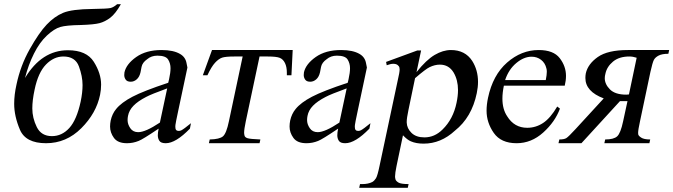

<svg xmlns="http://www.w3.org/2000/svg" viewBox="-20 -687 3230 921"><path d="M100 -313Q180 -446 306 -446Q395 -446 430 -390.5Q465 -335 465 -281Q465 -257 460 -232Q442 -144 370 -72Q298 0 201 0Q103 0 75.5 -65Q48 -130 48 -189Q48 -232 59 -281Q78 -372 122.5 -451Q167 -530 204 -569Q241 -608 283 -625.5Q325 -643 424 -644Q495 -645 510 -648.5Q525 -652 542 -667H560Q534 -621 509 -602Q484 -583 457.5 -576Q431 -569 367 -567Q298 -566 269 -557.5Q240 -549 205 -516.5Q170 -484 143 -430Q116 -376 100 -313ZM284 -416Q238 -416 200.5 -377.5Q163 -339 146 -257Q135 -206 135 -167Q135 -121 156.5 -77.5Q178 -34 229 -34Q277 -34 312.5 -73Q348 -112 367 -200Q376 -243 376 -279Q376 -321 358.5 -368.5Q341 -416 284 -416Z M741 -70Q664 -18 645 -11Q618 0 589 0Q545 0 526.5 -25.5Q508 -51 508 -80Q508 -94 511 -109Q518 -141 537 -164Q562 -195 615.5 -223Q669 -251 787 -290L791 -307Q798 -338 798 -360Q798 -383 786.5 -401.5Q775 -420 735 -420Q706 -420 686 -403Q663 -387 659 -366L654 -340Q649 -318 636 -306.5Q623 -295 607 -295Q590 -295 583 -305Q576 -315 576 -327Q576 -333 577 -340Q586 -380 633.5 -413.5Q681 -447 755 -447Q812 -447 844 -428Q870 -413 875 -383L879 -363L835 -156Q822 -95 821.5 -87.5Q821 -80 821 -79Q821 -68 825 -63.5Q829 -59 837 -59Q844 -59 850 -62Q862 -68 896 -96L891 -70Q823 0 775 0Q752 0 744.5 -11.5Q737 -23 737 -38Q737 -51 741 -70ZM747 -99 782 -263Q705 -235 681 -222Q642 -202 620.5 -180Q599 -158 594 -131Q592 -121 592 -111Q592 -91 605 -72Q618 -53 643 -53Q678 -53 747 -99Z M997 -447H1384L1378 -326H1356Q1356 -332 1356 -338Q1356 -366 1347 -384.5Q1338 -403 1322 -409.5Q1306 -416 1264 -416H1225L1159 -105Q1151 -67 1151 -50Q1151 -45 1153 -36.5Q1155 -28 1167.5 -24Q1180 -20 1229 -18L1225 0H982L986 -18Q1033 -19 1049.5 -33Q1066 -47 1078 -105L1144 -416H1104Q1062 -416 1045.5 -410.5Q1029 -405 1011.5 -386Q994 -367 975 -326H953Z M1602 -70Q1525 -18 1506 -11Q1479 0 1450 0Q1406 0 1387.5 -25.5Q1369 -51 1369 -80Q1369 -94 1372 -109Q1379 -141 1398 -164Q1423 -195 1476.5 -223Q1530 -251 1648 -290L1652 -307Q1659 -338 1659 -360Q1659 -383 1647.5 -401.5Q1636 -420 1596 -420Q1567 -420 1547 -403Q1524 -387 1520 -366L1515 -340Q1510 -318 1497 -306.5Q1484 -295 1468 -295Q1451 -295 1444 -305Q1437 -315 1437 -327Q1437 -333 1438 -340Q1447 -380 1494.5 -413.5Q1542 -447 1616 -447Q1673 -447 1705 -428Q1731 -413 1736 -383L1740 -363L1696 -156Q1683 -95 1682.5 -87.5Q1682 -80 1682 -79Q1682 -68 1686 -63.5Q1690 -59 1698 -59Q1705 -59 1711 -62Q1723 -68 1757 -96L1752 -70Q1684 0 1636 0Q1613 0 1605.5 -11.5Q1598 -23 1598 -38Q1598 -51 1602 -70ZM1608 -99 1643 -263Q1566 -235 1542 -222Q1503 -202 1481.5 -180Q1460 -158 1455 -131Q1453 -121 1453 -111Q1453 -91 1466 -72Q1479 -53 1504 -53Q1539 -53 1608 -99Z M1832 -390 1982 -445H2000L1978 -341Q2025 -400 2065 -423.5Q2105 -447 2143 -447Q2211 -447 2245 -395Q2273 -351 2273 -294Q2273 -269 2267 -240Q2243 -124 2162 -60Q2095 2 2012 2Q1976 2 1951 -9Q1934 -16 1913 -38L1882 110Q1875 144 1875 160Q1875 165 1877 173Q1879 181 1891 188.5Q1903 196 1940 196L1936 214H1703L1707 196H1719Q1746 196 1766 186Q1776 180 1783.5 168Q1791 156 1801 107L1888 -302Q1897 -340 1897 -354Q1897 -356 1896 -362.5Q1895 -369 1887.5 -375Q1880 -381 1866 -381Q1854 -381 1835 -374ZM1971 -312 1939 -158Q1931 -120 1931 -103Q1931 -101 1931 -99Q1932 -71 1954 -49.5Q1976 -28 2016 -28Q2065 -28 2103 -66Q2154 -116 2170 -194Q2177 -227 2177 -255Q2177 -303 2156 -339Q2133 -377 2090 -377Q2066 -377 2041 -365Q2022 -356 1971 -312Z M2397 -276Q2390 -242 2390 -214Q2390 -163 2413 -129Q2447 -74 2509 -74Q2550 -74 2585 -97Q2620 -120 2653 -176L2666 -166Q2643 -103 2586 -51.5Q2529 0 2458 0Q2383 0 2348.5 -49.5Q2314 -99 2314 -156Q2314 -185 2321 -218Q2344 -327 2412.5 -387Q2481 -447 2564 -447Q2635 -447 2665 -408Q2695 -369 2695 -323Q2695 -301 2689 -276ZM2403 -303H2598Q2603 -328 2603 -343Q2603 -353 2601 -359Q2595 -385 2575.5 -400Q2556 -415 2530 -415Q2493 -415 2456.5 -384.5Q2420 -354 2403 -303Z M3190 -447 3186 -429Q3156 -429 3139.5 -420.5Q3123 -412 3116.5 -399.5Q3110 -387 3100 -342L3050 -105Q3041 -64 3041 -50Q3041 -50 3041.5 -43Q3042 -36 3055.5 -27Q3069 -18 3099 -18L3095 0H2879L2883 -18Q2924 -18 2940.5 -33Q2957 -48 2969 -105L2990 -202H2954L2769 0H2659L2663 -18Q2686 -18 2696.5 -24.5Q2707 -31 2741 -68L2876 -215Q2788 -248 2788 -313Q2788 -324 2790 -335Q2800 -380 2847.5 -413.5Q2895 -447 2992 -447ZM3034 -410Q3016 -416 2999 -416Q2950 -416 2920.5 -391.5Q2891 -367 2884 -333Q2881 -322 2881 -312Q2881 -283 2906 -258Q2931 -233 2984 -233Q2989 -233 2997 -234Z"/></svg>

Font: New Athena Unicode
Style: Italic
Weight: 400
Designer: J. Rusten 1997; rev. by R. Hancock 2001, 2002, rev. by D. Mastronarde 2002-2019
Foundry: Society for Classical Studies (formerly American Philological Association)
Version: Version 5.008